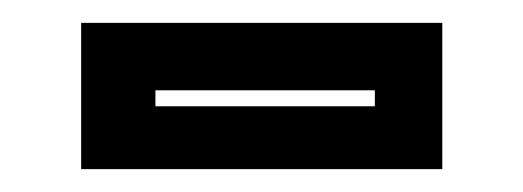

<svg xmlns="http://www.w3.org/2000/svg" viewBox="-20 -386 458 168"><path d="M51 -238V-366H367V-238ZM116 -293H308V-307H116Z"/></svg>

Font: Tourney
Style: Bold
Weight: 700
Designer: Tyler Finck
Foundry: Etcetera Type Co
Version: Version 1.015